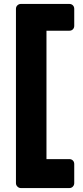

<svg xmlns="http://www.w3.org/2000/svg" viewBox="-20 -796 423 975"><path d="M86 159Q76 159 68.5 151.5Q61 144 61 134V-751Q61 -762 68.5 -769Q76 -776 86 -776H332Q343 -776 350 -769Q357 -762 357 -751V-665Q357 -654 350 -647Q343 -640 332 -640H216V12H332Q343 12 350 19Q357 26 357 37V134Q357 144 350 151.5Q343 159 332 159Z"/></svg>

Font: Rubik Light
Style: Bold
Weight: 700
Version: Version 2.104